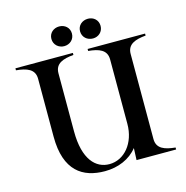

<svg xmlns="http://www.w3.org/2000/svg" viewBox="-125 -987 1084 1120"><g transform="rotate(-15 417.0 -427.5)"><path d="M805 -688V-700H458V-688C521 -682 569 -666 569 -607V-218C569 -102 498 -18 408 -18C326 -18 257 -86 257 -256V-607C257 -667 307 -682 369 -688V-700H22V-688C85 -682 134 -666 134 -607V-257C134 -50 239 15 372 15C452 15 524 -15 569 -72L566 0H805V-12C742 -18 693 -34 693 -93V-607C693 -666 742 -682 805 -688ZM331 -751C365 -751 393 -775 393 -811C393 -847 365 -870 331 -870C298 -870 269 -847 269 -811C269 -775 298 -751 331 -751ZM505 -751C538 -751 566 -775 566 -811C566 -847 538 -870 505 -870C470 -870 442 -846 442 -811C442 -775 470 -751 505 -751Z"/></g></svg>

Font: Sprat Medium
Style: Regular
Weight: 500
Designer: Ethan Nakache
Foundry: Collletttivo
Version: Version 2.000;Glyphs 3.2 (3217)